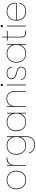

<svg xmlns="http://www.w3.org/2000/svg" viewBox="2210 -2968 1022 5481"><g transform="rotate(-90 2720.5 -227.0)"><path d="M513 -472.5Q587 -398 587 -270Q587 -142 513 -67.5Q439 7 324 7Q209 7 134.5 -67.5Q60 -142 60 -270Q60 -398 134.5 -472.5Q209 -547 324 -547Q439 -547 513 -472.5ZM324 -11Q425 -11 496 -77.5Q567 -144 567 -270Q567 -396 496 -462.5Q425 -529 324 -529Q222 -529 151 -462.5Q80 -396 80 -270Q80 -144 151 -77.5Q222 -11 324 -11Z M752 -321V0H732V-540H752V-409Q784 -552 965 -552V-530H956Q917 -530 882.5 -519.5Q848 -509 818 -486Q788 -463 770 -420.5Q752 -378 752 -321Z M1308 -547Q1401 -547 1465.5 -499Q1530 -451 1552 -377V-540H1571V20Q1571 132 1501 198Q1431 264 1332 264Q1234 264 1169.5 216.5Q1105 169 1081 88H1101Q1124 161 1182.5 203.5Q1241 246 1332 246Q1426 246 1489 184Q1552 122 1552 20V-164Q1530 -89 1465.5 -41Q1401 7 1308 7Q1190 7 1117.5 -68Q1045 -143 1045 -270Q1045 -397 1117.5 -472Q1190 -547 1308 -547ZM1308 -529Q1196 -529 1130.5 -459.5Q1065 -390 1065 -270Q1065 -150 1130.5 -80.5Q1196 -11 1308 -11Q1415 -11 1483.5 -82.5Q1552 -154 1552 -270Q1552 -386 1483.5 -457.5Q1415 -529 1308 -529Z M1979 -547Q2072 -547 2136.5 -498.5Q2201 -450 2223 -375V-540H2242V0H2223V-165Q2201 -90 2136.5 -41.5Q2072 7 1979 7Q1861 7 1788.5 -68Q1716 -143 1716 -270Q1716 -397 1788.5 -472Q1861 -547 1979 -547ZM1979 -529Q1867 -529 1801.5 -459.5Q1736 -390 1736 -270Q1736 -150 1801.5 -80.5Q1867 -11 1979 -11Q2086 -11 2154.5 -82.5Q2223 -154 2223 -270Q2223 -386 2154.5 -457.5Q2086 -529 1979 -529Z M2842 0V-317Q2842 -423 2789 -478.5Q2736 -534 2644 -534Q2548 -534 2490 -471.5Q2432 -409 2432 -287V0H2412V-540H2432V-397Q2451 -473 2508 -512.5Q2565 -552 2644 -552Q2739 -552 2800 -493Q2861 -434 2861 -315V0Z M3026 0V-540H3046V0ZM3006 -687Q3006 -701 3014.5 -709.5Q3023 -718 3036 -718Q3049 -718 3058 -709.5Q3067 -701 3067 -687Q3067 -672 3058 -663.5Q3049 -655 3036 -655Q3023 -655 3014.5 -663.5Q3006 -672 3006 -687Z M3557 -135Q3557 -74 3509 -33.5Q3461 7 3390 7Q3301 7 3246.5 -29Q3192 -65 3183 -138H3203Q3209 -78 3256.5 -44.5Q3304 -11 3391 -11Q3457 -11 3497.5 -47.5Q3538 -84 3538 -135Q3538 -180 3503 -206.5Q3468 -233 3418.5 -245Q3369 -257 3319.5 -271.5Q3270 -286 3235 -320.5Q3200 -355 3200 -412Q3200 -467 3248.5 -507Q3297 -547 3369 -547Q3451 -547 3501 -506Q3551 -465 3555 -392H3535Q3532 -452 3489.5 -490.5Q3447 -529 3369 -529Q3306 -529 3263 -494Q3220 -459 3220 -412Q3220 -368 3245 -339Q3270 -310 3307.5 -298Q3345 -286 3388.5 -273Q3432 -260 3469.5 -248Q3507 -236 3532 -207.5Q3557 -179 3557 -135Z M3937 -547Q4030 -547 4094.5 -498.5Q4159 -450 4181 -375V-540H4200V0H4181V-165Q4159 -90 4094.5 -41.5Q4030 7 3937 7Q3819 7 3746.5 -68Q3674 -143 3674 -270Q3674 -397 3746.5 -472Q3819 -547 3937 -547ZM3937 -529Q3825 -529 3759.5 -459.5Q3694 -390 3694 -270Q3694 -150 3759.5 -80.5Q3825 -11 3937 -11Q4044 -11 4112.5 -82.5Q4181 -154 4181 -270Q4181 -386 4112.5 -457.5Q4044 -529 3937 -529Z M4393 -142V-520H4305V-540H4393V-678H4413V-540H4583V-520H4413V-142Q4413 -71 4438 -45.5Q4463 -20 4526 -20H4583V0H4524Q4454 0 4423.5 -32Q4393 -64 4393 -142Z M4708 0V-540H4728V0ZM4688 -687Q4688 -701 4696.5 -709.5Q4705 -718 4718 -718Q4731 -718 4740 -709.5Q4749 -701 4749 -687Q4749 -672 4740 -663.5Q4731 -655 4718 -655Q4705 -655 4696.5 -663.5Q4688 -672 4688 -687Z M4893 -279H5363Q5370 -401 5301.5 -465Q5233 -529 5133 -529Q5033 -529 4963 -465Q4893 -401 4893 -279ZM5381 -183Q5367 -98 5301.5 -45.5Q5236 7 5133 7Q5018 7 4945.5 -67.5Q4873 -142 4873 -270Q4873 -398 4945.5 -472.5Q5018 -547 5133 -547Q5249 -547 5315 -477Q5381 -407 5381 -315Q5381 -279 5380 -261H4893Q4895 -139 4964.5 -75Q5034 -11 5133 -11Q5224 -11 5286 -57Q5348 -103 5361 -183Z"/></g></svg>

Font: SVN-Poppins Thin
Style: Regular
Weight: 100
Designer: Ninad Kale (Devanagari), Jonny Pinhorn (Latin)
Foundry: Indian Type Foundry
Version: Version 3.002 2017